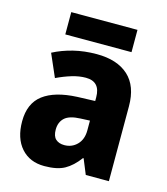

<svg xmlns="http://www.w3.org/2000/svg" viewBox="-109 -804 782 899"><g transform="rotate(15 282.0 -354.5)"><path d="M292 -560Q391 -560 445.5 -510.5Q500 -461 500 -363V0H388L358 -73H355Q323 -30 287 -10Q251 10 189 10Q118 10 76.5 -37Q35 -84 35 -166Q35 -253 91 -295.5Q147 -338 255 -343L341 -346V-364Q341 -440 271 -440Q239 -440 204 -429.5Q169 -419 131 -401L83 -511Q127 -534 179.5 -547Q232 -560 292 -560ZM296 -249Q242 -247 219.5 -226Q197 -205 197 -169Q197 -137 212.5 -123Q228 -109 254 -109Q291 -109 316 -134.5Q341 -160 341 -204V-251ZM446 -719V-611H125V-719Z"/></g></svg>

Font: Noto Sans Malayalam SemiCondensed ExtraBold
Style: Regular
Weight: 800
Width: 4
Designer: Jelle Bosma - Monotype Design Team
Foundry: Monotype Imaging Inc.
Version: Version 2.104; ttfautohint (v1.8.4.7-5d5b)